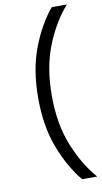

<svg xmlns="http://www.w3.org/2000/svg" viewBox="-100 -775 529 1000"><g transform="rotate(-10 165.0 -275.0)"><path d="M250 180Q186 103 142 -10.5Q98 -124 98 -275Q98 -426 142 -540Q186 -654 250 -730H330Q262 -654 216 -540Q170 -426 170 -275Q170 -124 216 -10.5Q262 103 330 180Z"/></g></svg>

Font: MuseoModerno SemiBold Light
Style: Regular
Weight: 300
Version: Version 1.001